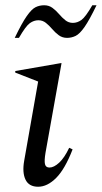

<svg xmlns="http://www.w3.org/2000/svg" viewBox="-20 -700 387 730"><path d="M125 10Q90 10 77 -17Q64 -44 72 -89L125 -390L38 -424V-430L211 -460H214L153 -119Q148 -89 151 -76Q154 -63 168 -63Q185 -63 205 -81.5Q225 -100 243 -138L256 -132Q227 -57 193.5 -23.5Q160 10 125 10ZM36 -556Q63 -612 81.5 -638.5Q100 -665 115 -672.5Q130 -680 148 -680Q166 -680 179.5 -670Q193 -660 204.5 -646.5Q216 -633 228.5 -623Q241 -613 257 -613Q274 -613 289.5 -624Q305 -635 331 -680H347Q320 -624 301.5 -597.5Q283 -571 267.5 -563.5Q252 -556 235 -556Q217 -556 203.5 -566Q190 -576 178.5 -589.5Q167 -603 154.5 -613Q142 -623 126 -623Q109 -623 93.5 -612Q78 -601 52 -556Z"/></svg>

Font: Spectral
Style: Italic
Weight: 400
Italic angle: -10°
Designer: Jean-Baptiste Levee
Foundry: Production Type
Version: Version 2.001